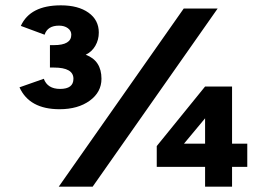

<svg xmlns="http://www.w3.org/2000/svg" viewBox="-20 -699 999 719"><path d="M669 -161H748V-256ZM748 0V-74H567V-152L748 -375H849V-161H906V-74H849V0ZM200 0 668 -667H795L327 0ZM360 -404Q360 -354 316 -322Q272 -290 203 -290Q90 -290 53 -372L144 -404Q158 -366 205 -366Q255 -366 255 -404Q255 -446 182 -446H167V-530H182Q247 -530 247 -569Q247 -584 234 -593.5Q221 -603 201 -603Q158 -603 147 -569L58 -602Q93 -679 208 -679Q273 -679 311.5 -651.5Q350 -624 350 -577Q350 -550 337 -527.5Q324 -505 301 -494Q360 -472 360 -404Z"/></svg>

Font: Atkinson Hyperlegible Pro
Style: Bold
Weight: 700
Designer: Elliott Scott, Megan Eiswerth, Linus Boman, Theodore Petrosky, Jacob Perez
Foundry: Braille Institute
Version: Version 1.5.1